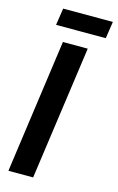

<svg xmlns="http://www.w3.org/2000/svg" viewBox="-128 -898 584 951"><g transform="rotate(15 163.5 -423.0)"><path d="M241.2 -686 145 0H18.1L113.8 -686ZM327.1 -846.2 314 -759.3H59.1L72.3 -846.2Z"/></g></svg>

Font: Archivo Narrow
Style: Bold Italic
Weight: 700
Italic angle: -8°
Designer: Hector Gatti
Foundry: Hector Gatti
Version: 1.002; ttfautohint (v0.8)